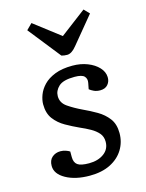

<svg xmlns="http://www.w3.org/2000/svg" viewBox="-120 -860 718 946"><g transform="rotate(-15 239.0 -386.5)"><path d="M231 -46Q277 -46 307 -68Q337 -90 337 -128Q337 -154 322 -171.5Q307 -189 283 -202.5Q259 -216 231 -228Q198 -243 164.5 -262Q131 -281 109 -310Q87 -339 87 -385Q87 -407 96.5 -432.5Q106 -458 127.5 -480.5Q149 -503 185.5 -517.5Q222 -532 275 -532Q317 -532 351.5 -518.5Q386 -505 407 -482.5Q428 -460 429 -433Q430 -411 416.5 -395Q403 -379 377 -379Q359 -379 345 -385.5Q331 -392 323 -399L329 -430Q333 -450 321 -463Q309 -476 271 -476Q213 -476 190 -454.5Q167 -433 167 -405Q167 -371 197.5 -350Q228 -329 268 -310Q303 -294 336.5 -274.5Q370 -255 392 -226Q414 -197 414 -151Q414 -105 391 -67.5Q368 -30 324.5 -8Q281 14 219 14Q146 14 97.5 -13Q49 -40 49 -81Q49 -110 66.5 -125Q84 -140 109 -140Q123 -140 136 -135.5Q149 -131 156 -126V-98Q156 -70 172.5 -58Q189 -46 231 -46ZM106 -758 135 -787 268 -685 400 -785 426 -758 313 -621Q288 -590 265 -590Q249 -590 236 -594Z"/></g></svg>

Font: Literata 7pt
Style: Italic
Weight: 400
Italic angle: -2°
Designer: Latin by Veronika Burian and Jose Scaglione. Greek by Irene Vlachou. Cyrillic by Vera Evstafieva
Foundry: TypeTogether
Version: Version 3.002